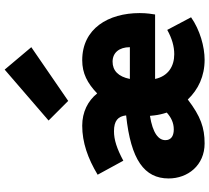

<svg xmlns="http://www.w3.org/2000/svg" viewBox="-57 -827 896 822"><g transform="rotate(-90 391.0 -416.0)"><path d="M188 12C255 12 304 -5 376 -60C419 -15 476 12 546 12C602 12 674 -8 728 -46L674 -148C638 -128 604 -118 570 -118C518 -118 476 -144 464 -200H740C742 -212 746 -236 746 -266C746 -400 680 -512 544 -512C488 -512 446 -490 402 -448C370 -488 322 -512 264 -512C192 -512 124 -488 54 -446L114 -336C166 -364 204 -376 240 -376C285 -376 304 -359 308 -324C118 -304 38 -246 38 -142C38 -60 94 12 188 12ZM248 -120C218 -120 202 -133 202 -156C202 -185 231 -210 306 -222L308 -203C310 -186 314 -168 320 -150C300 -132 277 -120 248 -120ZM464 -308C474 -358 500 -382 538 -382C576 -382 600 -354 600 -308ZM370 -572 600 -730 504 -844 286 -656Z"/></g></svg>

Font: Source Sans Pro Black
Style: Regular
Weight: 900
Designer: Paul D. Hunt
Foundry: Adobe Systems Incorporated
Version: Version 3.006;hotconv 1.0.111;makeotfexe 2.5.65597